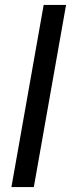

<svg xmlns="http://www.w3.org/2000/svg" viewBox="-20 -760 288 780"><path d="M26.4 0 157.4 -740H248.4L117.4 0Z"/></svg>

Font: Poppins Variable
Style: Italic
Weight: 100
Italic angle: -10°
Designer: Jonny Pinhorn
Foundry: Indian Type Foundry
Version: Version 6.000